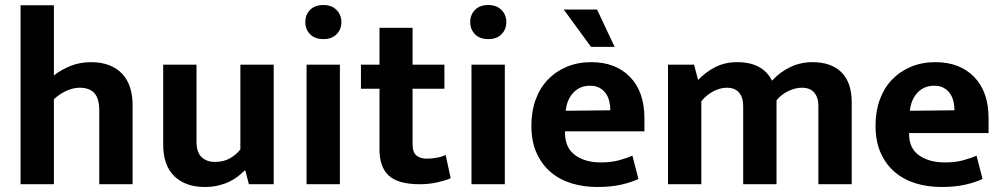

<svg xmlns="http://www.w3.org/2000/svg" viewBox="-20 -735 3998 766"><path d="M195 0H62V-714H195V-434Q224 -457 261.5 -472Q299 -487 343 -487Q385 -487 416.5 -474.5Q448 -462 468.5 -439.5Q489 -417 499 -385.5Q509 -354 509 -317V0H376V-294Q376 -343 356 -364Q336 -385 298 -385Q272 -385 244.5 -372.5Q217 -360 195 -339Z M939 -477H1072V0H973L959 -54H955Q944 -43 929.5 -31.5Q915 -20 895.5 -10.5Q876 -1 851.5 5Q827 11 797 11Q720 11 675.5 -32Q631 -75 631 -159V-477H764V-170Q764 -127 784.5 -108Q805 -89 837 -89Q873 -89 898.5 -104Q924 -119 939 -139Z M1203 0V-477H1336V0ZM1270 -579Q1236 -579 1217 -598.5Q1198 -618 1198 -647Q1198 -676 1217 -695.5Q1236 -715 1270 -715Q1303 -715 1322.5 -695.5Q1342 -676 1342 -647Q1342 -618 1323 -598.5Q1304 -579 1270 -579Z M1753 -381H1626V-161Q1626 -127 1641.5 -114.5Q1657 -102 1683 -102Q1703 -102 1724 -106Q1745 -110 1758 -117L1778 -24Q1761 -16 1727 -8Q1693 0 1655 0Q1568 0 1531 -34.5Q1494 -69 1494 -138V-381H1420V-477H1494V-624H1626V-477H1753Z M1861 0V-477H1994V0ZM1928 -579Q1894 -579 1875 -598.5Q1856 -618 1856 -647Q1856 -676 1875 -695.5Q1894 -715 1928 -715Q1961 -715 1980.5 -695.5Q2000 -676 2000 -647Q2000 -618 1981 -598.5Q1962 -579 1928 -579Z M2551 -211H2234V-207Q2234 -146 2274 -116.5Q2314 -87 2377 -87Q2417 -87 2447.5 -95Q2478 -103 2503 -114L2527 -21Q2500 -8 2459 1.5Q2418 11 2362 11Q2308 11 2260.5 -3.5Q2213 -18 2177.5 -48Q2142 -78 2121 -124Q2100 -170 2100 -234Q2100 -291 2117 -337.5Q2134 -384 2165.5 -417Q2197 -450 2241 -468.5Q2285 -487 2339 -487Q2436 -487 2493.5 -428Q2551 -369 2551 -263ZM2415 -295Q2415 -314 2410.5 -332Q2406 -350 2396 -363.5Q2386 -377 2371 -385Q2356 -393 2334 -393Q2294 -393 2268 -366Q2242 -339 2237 -293ZM2229 -697H2362L2432 -548H2338Z M2778 0H2645V-477H2749L2765 -416Q2797 -449 2835 -468Q2873 -487 2921 -487Q3023 -487 3060 -413Q3092 -448 3133 -467.5Q3174 -487 3221 -487Q3297 -487 3337.5 -446Q3378 -405 3378 -327V0H3245V-312Q3245 -346 3228.5 -365.5Q3212 -385 3180 -385Q3153 -385 3125.5 -372Q3098 -359 3078 -335V0H2945V-312Q2945 -346 2928.5 -365.5Q2912 -385 2880 -385Q2853 -385 2825.5 -370.5Q2798 -356 2778 -331Z M3924 -204H3607V-200Q3607 -143 3647 -115Q3687 -87 3750 -87Q3790 -87 3820.5 -95Q3851 -103 3876 -114L3900 -21Q3873 -8 3832 1.5Q3791 11 3735 11Q3681 11 3633.5 -3.5Q3586 -18 3550.5 -48Q3515 -78 3494 -124Q3473 -170 3473 -234Q3473 -291 3490 -337.5Q3507 -384 3538.5 -417Q3570 -450 3614 -468.5Q3658 -487 3712 -487Q3809 -487 3866.5 -428Q3924 -369 3924 -263ZM3788 -295Q3788 -314 3783.5 -332Q3779 -350 3769 -363.5Q3759 -377 3744 -385Q3729 -393 3707 -393Q3667 -393 3641 -366Q3615 -339 3610 -293Z"/></svg>

Font: Mukta Malar
Style: Bold
Weight: 700
Designer: Aadarsh Rajan, Girish Dalvi, Yashodeep Gholap
Foundry: Ek Type
Version: Version 2.538;PS 1.000;hotconv 16.6.51;makeotf.lib2.5.65220;